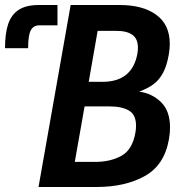

<svg xmlns="http://www.w3.org/2000/svg" viewBox="-118 -745 738 765"><path d="M111 -644H38Q15 -644 4.5 -623.8Q-6 -603.5 -6 -553H-98Q-98 -611.5 -85.5 -649Q-73 -686.5 -43.5 -705.8Q-14 -725 36 -725H111ZM163.5 -725H359.5Q451.5 -725 505 -685.8Q558.5 -646.5 558.5 -570Q558.5 -551.5 554.5 -527.5Q547 -484 532 -455.5Q517 -427 494 -409.8Q471 -392.5 436.5 -380Q489 -372.5 524.2 -337.5Q559.5 -302.5 559.5 -236.5Q559.5 -215 555 -189.5Q537 -87 458.8 -43.5Q380.5 0 267.5 0H35.5ZM421.5 -216.5Q424 -229 424 -244Q424 -288 395.8 -304.5Q367.5 -321 320 -321H219L180 -100H262.5Q321.5 -100 365.5 -124Q409.5 -148 421.5 -216.5ZM429.5 -531.5Q431.5 -543 431.5 -555Q431.5 -590.5 409.5 -606.2Q387.5 -622 346 -622H271L235.5 -419H290.5Q409 -419 429.5 -531.5Z"/></svg>

Font: JuliaMono
Style: Bold Italic
Weight: 700
Italic angle: -9°
Monospace: yes
Designer: cormullion
Foundry: corm
Version: Version 0.057; ttfautohint (v1.8.4)